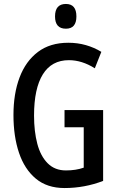

<svg xmlns="http://www.w3.org/2000/svg" viewBox="-20 -940 594 970"><path d="M306 -384H501V-26Q407 10 306 10Q218 10 161 -37.5Q104 -85 76 -168Q48 -251 48 -359Q48 -467 79 -549Q110 -631 171.5 -677.5Q233 -724 325 -724Q372 -724 414 -712Q456 -700 492 -678L459 -595Q394 -636 328 -636Q241 -636 196.5 -564.5Q152 -493 152 -356Q152 -276 168.5 -213.5Q185 -151 221 -115Q257 -79 313 -79Q364 -79 403 -93V-297H306ZM313 -920Q366 -920 366 -857Q366 -795 313 -795Q258 -795 258 -857Q258 -920 313 -920Z"/></svg>

Font: Noto Sans Lao UI ExtCond Med
Style: Regular
Weight: 500
Width: 2
Designer: Monotype Design Team
Foundry: Monotype Imaging Inc.
Version: Version 2.000; ttfautohint (v1.8.4.7-5d5b)